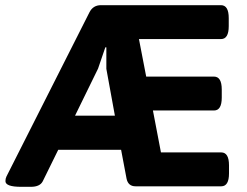

<svg xmlns="http://www.w3.org/2000/svg" viewBox="-20 -720 955 742"><path d="M270 -273H424L391 -454V-537H387L359 -455ZM865 -81V-50Q865 0 835 0H504Q475 0 469 -30L448 -141H205L145 -19Q134 2 99 2H62Q1 2 1 -20Q1 -30 5 -38L326 -673Q340 -700 370 -700H834Q864 -700 864 -650V-619Q864 -569 834 -569H517L545 -424H807Q837 -424 837 -374V-343Q837 -293 807 -293H571L602 -131H835Q865 -131 865 -81Z"/></svg>

Font: mmAsap
Style: Bold
Weight: 700
Designer: Pablo Cosgaya
Foundry: Omnibus-Type
Version: Version 1.001